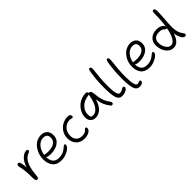

<svg xmlns="http://www.w3.org/2000/svg" viewBox="234 -2070 3440 3440"><g transform="rotate(-45 1954.5 -350.0)"><path d="M152.8 -35.2Q136.7 -35.2 126 -52.2Q115.2 -69.3 115.2 -94.2Q115.2 -297.9 92.8 -387.2Q83 -425.8 83 -449.2Q83 -466.3 91.6 -477.1Q100.1 -487.8 115.2 -487.8Q162.6 -487.8 169.9 -324.2Q186 -378.9 211.9 -422.6Q237.8 -466.3 266.4 -491.9Q294.9 -517.6 323.2 -530.8Q351.6 -543.9 377 -543.9Q411.1 -543.9 411.1 -516.1Q411.1 -492.7 382.8 -483.9Q323.7 -464.4 283.2 -412.6Q242.7 -360.8 221.7 -286.6Q200.7 -212.4 192.9 -109.9Q189.9 -65.4 181.9 -50.3Q173.8 -35.2 152.8 -35.2Z M705.1 29.8Q592.8 29.8 536.9 -37.8Q481 -105.5 481 -220.2Q481 -267.6 493.4 -315.4Q505.9 -363.3 530 -406.2Q554.2 -449.2 587.2 -482.4Q620.1 -515.6 664.8 -535.4Q709.5 -555.2 758.8 -555.2Q833.5 -555.2 877.2 -512.9Q920.9 -470.7 920.9 -391.1Q920.9 -296.9 844.5 -241.5Q768.1 -186 647.9 -186Q575.7 -186 547.9 -209Q548.3 -171.4 556.9 -140.9Q565.4 -110.4 582.8 -85.7Q600.1 -61 630.4 -47.6Q660.6 -34.2 701.2 -34.2Q745.6 -34.2 783 -44.7Q820.3 -55.2 843 -70.1Q865.7 -85 882.8 -100.1Q899.9 -115.2 913.1 -125.7Q926.3 -136.2 936 -136.2Q956.1 -136.2 956.1 -109.9Q956.1 -89.4 934.6 -64.7Q913.1 -40 879.2 -19.3Q845.2 1.5 798.3 15.6Q751.5 29.8 705.1 29.8ZM558.1 -258.8Q565.4 -258.8 592.8 -254.4Q620.1 -250 644 -250Q746.6 -250 800.8 -288.1Q855 -326.2 855 -395Q855 -491.2 755.9 -491.2Q703.6 -491.2 659.2 -459.2Q614.7 -427.2 587.2 -374.8Q559.6 -322.3 550.8 -258.8Z M1272.5 46.9Q1172.9 46.9 1113.8 -14.6Q1054.7 -76.2 1054.7 -179.2Q1054.7 -253.4 1092.8 -316.2Q1130.9 -378.9 1194.6 -414.6Q1258.3 -450.2 1332.5 -450.2Q1399.4 -450.2 1399.4 -398.9Q1399.4 -386.2 1392.6 -378.7Q1385.7 -371.1 1373.5 -371.1Q1364.7 -371.1 1350.6 -376.5Q1336.4 -381.8 1317.9 -381.8Q1234.9 -381.8 1178.7 -321.8Q1122.6 -261.7 1122.6 -169.9Q1122.6 -100.6 1164.3 -59.3Q1206.1 -18.1 1271.5 -18.1Q1305.2 -18.1 1328.9 -24.7Q1352.5 -31.2 1364.3 -40.5Q1376 -49.8 1383.8 -58.8Q1391.6 -67.9 1398.9 -74.5Q1406.2 -81.1 1415.5 -81.1Q1426.8 -81.1 1433.1 -74Q1439.5 -66.9 1439.5 -55.2Q1439.5 -10.7 1390.9 18.1Q1342.3 46.9 1272.5 46.9Z M1680.7 -77.1Q1617.2 -77.1 1580.3 -114.7Q1543.5 -152.3 1543.5 -216.8Q1543.5 -260.3 1558.6 -304.2Q1573.7 -348.1 1602.1 -386.5Q1630.4 -424.8 1668.2 -454.6Q1706.1 -484.4 1755.4 -501.7Q1804.7 -519 1857.4 -519Q1876 -519 1887.7 -510Q1899.4 -501 1899.4 -484.9V-480Q1905.3 -481.9 1910.6 -481.9Q1930.2 -481.9 1943.4 -463.9Q1956.5 -445.8 1958.5 -416Q1968.3 -303.2 1990.5 -232.7Q2012.7 -162.1 2068.4 -88.9Q2082.5 -70.8 2074.5 -50.8Q2066.4 -30.8 2045.4 -30.8Q2034.2 -30.8 2027.3 -35.6Q2020.5 -40.5 2012.2 -51.8Q1971.2 -106.4 1946.3 -162.4Q1921.4 -218.3 1909.2 -310.1Q1893.1 -249 1866.9 -202.9Q1840.8 -156.7 1809.8 -129.9Q1778.8 -103 1746.3 -90.1Q1713.9 -77.1 1680.7 -77.1ZM1614.3 -217.8Q1614.3 -182.1 1629.4 -149.9Q1646.5 -141.1 1676.3 -141.1Q1747.1 -141.1 1800.3 -219.7Q1853.5 -298.3 1877.4 -444.8Q1879.4 -455.6 1881.3 -459Q1869.6 -456.1 1867.2 -456.1Q1749 -442.9 1681.6 -374.8Q1614.3 -306.6 1614.3 -217.8Z M2294.9 -17.1Q2267.6 -17.1 2249 -23.2Q2230.5 -29.3 2212.6 -49.1Q2194.8 -68.8 2184.3 -104.2Q2173.8 -139.6 2167.5 -199.7Q2161.1 -259.8 2161.1 -345.2Q2161.1 -464.8 2168 -545.9Q2174.8 -627 2189 -719.2Q2195.3 -757.3 2203.9 -772.7Q2212.4 -788.1 2226.1 -788.1Q2257.3 -788.1 2257.3 -729Q2257.3 -703.1 2250.2 -652.6Q2243.2 -602.1 2236.1 -517.6Q2229 -433.1 2229 -325.2Q2229 -84 2293 -84Q2316.4 -84 2335 -89.8Q2353.5 -95.7 2363 -103Q2372.6 -110.4 2384.5 -116.2Q2396.5 -122.1 2408.2 -122.1Q2432.1 -122.1 2432.1 -92.8Q2432.1 -63.5 2388.9 -40.3Q2345.7 -17.1 2294.9 -17.1Z M2634.3 87.9Q2607.9 87.9 2589.6 81.8Q2571.3 75.7 2553.5 55.9Q2535.6 36.1 2525.1 0.7Q2514.6 -34.7 2508.3 -95Q2502 -155.3 2502 -240.2Q2502 -358.9 2509 -439.5Q2516.1 -520 2530.3 -613.8Q2536.6 -652.3 2544.9 -667.7Q2553.2 -683.1 2566.9 -683.1Q2598.1 -683.1 2598.1 -624Q2598.1 -598.1 2591.3 -547.6Q2584.5 -497.1 2577.4 -412.6Q2570.3 -328.1 2570.3 -220.2Q2570.3 23.9 2634.3 23.9Q2654.8 23.9 2670.7 15.9Q2686.5 7.8 2693.4 7.8Q2717.3 7.8 2717.3 34.2Q2717.3 56.6 2691.7 72.3Q2666 87.9 2634.3 87.9Z M2997.6 -29.8Q2941.9 -29.8 2899.7 -47.4Q2857.4 -64.9 2831.5 -97.4Q2805.7 -129.9 2792.7 -172.9Q2779.8 -215.8 2779.8 -269Q2779.8 -314 2792 -359.4Q2804.2 -404.8 2828.1 -445.6Q2852.1 -486.3 2884.3 -517.8Q2916.5 -549.3 2960 -568.1Q3003.4 -586.9 3051.8 -586.9Q3123.5 -586.9 3165.8 -546.9Q3208 -506.8 3208 -430.2Q3208 -341.3 3133.8 -288.6Q3059.6 -235.8 2944.8 -235.8Q2873.5 -235.8 2846.7 -257.8Q2847.2 -222.7 2855.2 -193.8Q2863.3 -165 2880.1 -142.1Q2897 -119.1 2925.8 -106.7Q2954.6 -94.2 2993.7 -94.2Q3036.1 -94.2 3072 -104.2Q3107.9 -114.3 3130.1 -128.4Q3152.3 -142.6 3169.2 -156.7Q3186 -170.9 3199.2 -180.9Q3212.4 -190.9 3221.7 -190.9Q3232.4 -190.9 3237.1 -184.6Q3241.7 -178.2 3241.7 -164.1Q3241.7 -138.2 3207.3 -106.9Q3172.9 -75.7 3114.5 -52.7Q3056.2 -29.8 2997.6 -29.8ZM2856.9 -308.1Q2863.3 -308.1 2889.9 -304Q2916.5 -299.8 2940.9 -299.8Q3036.1 -299.8 3088.4 -335.4Q3140.6 -371.1 3140.6 -434.1Q3140.6 -522.9 3048.8 -522.9Q2973.6 -522.9 2918.2 -460.7Q2862.8 -398.4 2849.6 -307.1Z M3554.7 25.9Q3496.6 25.9 3449.7 -10Q3402.8 -45.9 3377.2 -106Q3351.6 -166 3351.6 -236.8Q3351.6 -323.2 3409.9 -375.7Q3468.3 -428.2 3563.5 -428.2Q3627 -428.2 3668.5 -404.8Q3710 -381.3 3717.3 -344.2Q3739.7 -485.4 3739.7 -664.1Q3739.7 -716.8 3773.4 -716.8Q3807.6 -716.8 3807.6 -644Q3807.6 -564.9 3798.1 -448Q3788.6 -331.1 3788.6 -266.1Q3788.6 -210.9 3797.1 -167.7Q3805.7 -124.5 3817.9 -100.3Q3830.1 -76.2 3842.3 -59.1Q3854.5 -42 3863 -28.8Q3871.6 -15.6 3871.6 -3.9Q3871.6 6.3 3861.8 15.6Q3852.1 24.9 3838.4 24.9Q3804.7 24.9 3774.2 -26.6Q3743.7 -78.1 3733.4 -159.2Q3703.1 -64.5 3657 -19.3Q3610.8 25.9 3554.7 25.9ZM3417.5 -236.8Q3417.5 -154.8 3457.3 -96.9Q3497.1 -39.1 3548.3 -39.1Q3602.5 -39.1 3645.5 -109.9Q3688.5 -180.7 3712.4 -314Q3708.5 -309.1 3699.7 -309.1Q3689.9 -309.1 3681.4 -314.7Q3672.9 -320.3 3664.3 -328.1Q3655.8 -335.9 3644.5 -343.8Q3633.3 -351.6 3612.5 -357.2Q3591.8 -362.8 3564.5 -362.8Q3493.2 -362.8 3455.3 -329.6Q3417.5 -296.4 3417.5 -236.8Z"/></g></svg>

Font: Shantell Sans Irregular Bouncy
Style: Regular
Weight: 300
Designer: Stephen Nixon, Anya Danilova, Shantell Martin
Foundry: Arrow Type
Version: Version 1.006;[9816181b4]